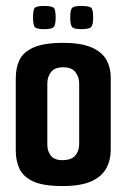

<svg xmlns="http://www.w3.org/2000/svg" viewBox="-20 -620 425 645"><path d="M190 5Q124 5 90.5 -11Q57 -27 45 -54Q33 -81 33 -113V-358Q33 -391 45 -417.5Q57 -444 91.5 -460Q126 -476 193 -476Q253 -476 288 -460.5Q323 -445 337.5 -419Q352 -393 352 -360V-117Q352 -82 337 -54.5Q322 -27 287 -11Q252 5 190 5ZM189 -82Q220 -82 233 -97.5Q246 -113 246 -136V-340Q246 -361 233.5 -377.5Q221 -394 192 -394Q164 -394 151.5 -378Q139 -362 139 -340V-133Q139 -112 151 -97Q163 -82 189 -82ZM253 -522Q226 -522 221 -531Q216 -540 216 -561Q216 -584 221 -592Q226 -600 253 -600Q283 -600 288 -592Q293 -584 293 -561Q293 -540 287.5 -531Q282 -522 253 -522ZM128 -522Q100 -522 95.5 -531Q91 -540 91 -561Q91 -584 95.5 -592Q100 -600 128 -600Q157 -600 162 -592Q167 -584 167 -561Q167 -540 162 -531Q157 -522 128 -522Z"/></svg>

Font: Smooch Sans Thin
Style: Bold
Weight: 700
Version: Version 1.010